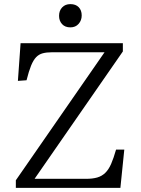

<svg xmlns="http://www.w3.org/2000/svg" viewBox="-20 -913 683 933"><path d="M57 0V-37L488 -659H232Q206 -659 187.5 -654Q169 -649 155.5 -635Q142 -621 131 -594Q120 -567 109 -523L67 -520L80 -703H577V-663L148 -44H398Q430 -44 452.5 -50.5Q475 -57 491.5 -73Q508 -89 520 -116.5Q532 -144 544 -186H584L565 0ZM322 -780Q296 -780 281.5 -796Q267 -812 267 -836Q267 -861 282 -877Q297 -893 322 -893Q348 -893 362.5 -878Q377 -863 377 -838Q377 -814 362 -797Q347 -780 322 -780Z"/></svg>

Font: Literata 18pt Light
Style: Regular
Weight: 300
Designer: Latin by Veronika Burian and Jose Scaglione. Greek by Irene Vlachou. Cyrillic by Vera Evstafieva.
Foundry: TypeTogether
Version: Version 3.103;gftools[0.9.29]